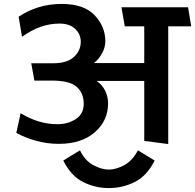

<svg xmlns="http://www.w3.org/2000/svg" viewBox="-20 -717 993 977"><path d="M530 -191Q530 -103 462.5 -44Q395 15 279 15Q219 15 162 -1Q105 -17 63 -41L85 -141Q131 -113 177 -99Q223 -85 273 -85Q325 -85 365.5 -111Q406 -137 406 -189Q406 -243 370.5 -275Q335 -307 242 -307H155L139 -395H249Q321 -395 356 -427Q391 -459 391 -505Q391 -542 363 -569.5Q335 -597 283 -597Q234 -597 188 -581Q142 -565 92 -530Q88 -555 83.5 -581Q79 -607 75 -632Q121 -663 176 -680Q231 -697 294 -697Q407 -697 461.5 -639.5Q516 -582 516 -507Q516 -476 499.5 -446Q483 -416 458 -396H714V-583H615L598 -680H937L953 -583H836V16L714 0V-305H472Q500 -286 515 -255.5Q530 -225 530 -191ZM534 146Q569 146 611 124Q653 102 682 48Q703 61 724.5 74Q746 87 767 100Q727 179 665 209.5Q603 240 534 240Q465 240 403.5 209.5Q342 179 302 100Q323 87 344 74Q365 61 387 48Q411 99 453.5 122.5Q496 146 534 146Z"/></svg>

Font: Palanquin SemiBold
Style: Regular
Weight: 600
Designer: Pria Ravichandran
Version: Version 1.0.4